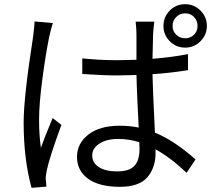

<svg xmlns="http://www.w3.org/2000/svg" viewBox="-20 -861 1040 924"><path d="M146.5 -757.8 234.4 -750Q227.5 -731.4 216.8 -683.6Q200.2 -603.5 184.1 -482.4Q168 -361.3 168 -285.2Q168 -210.9 176.8 -149.4Q191.4 -192.4 233.4 -293L275.4 -259.8Q216.8 -99.6 205.1 -41Q199.2 -13.7 200.2 2.9Q201.2 7.8 202.1 20Q203.1 32.2 203.1 37.1L131.8 43Q93.8 -95.7 93.8 -271.5Q93.8 -393.6 139.6 -686.5Q146.5 -743.2 146.5 -757.8ZM651.4 -142.6Q651.4 -164.1 650.4 -176.8Q598.6 -192.4 548.8 -192.4Q493.2 -192.4 458.5 -169.9Q423.8 -147.5 423.8 -113.3Q423.8 -77.1 456.1 -56.6Q488.3 -36.1 543 -36.1Q602.5 -36.1 627 -63Q651.4 -89.8 651.4 -142.6ZM884.8 -600.6V-523.4Q800.8 -509.8 713.9 -503.9Q713.9 -462.9 725.6 -222.7Q817.4 -185.5 920.9 -93.8L877.9 -29.3Q803.7 -100.6 728.5 -142.6V-124Q728.5 -53.7 689 -7.8Q649.4 38.1 556.6 38.1Q458 38.1 404.3 -0.5Q350.6 -39.1 350.6 -106.4Q350.6 -170.9 405.3 -213.4Q460 -255.9 554.7 -255.9Q605.5 -255.9 647.5 -247.1Q646.5 -261.7 642.1 -356.9Q637.7 -452.1 636.7 -500Q572.3 -498 542 -498Q476.6 -498 376 -504.9V-580.1Q459 -571.3 543.9 -571.3Q574.2 -571.3 636.7 -573.2V-696.3Q636.7 -721.7 632.8 -756.8H722.7Q718.8 -728.5 716.8 -697.3Q715.8 -669.9 713.9 -578.1Q804.7 -585 884.8 -600.6ZM828.1 -693.8Q845.7 -676.8 871.1 -676.8Q896.5 -676.8 913.6 -693.8Q930.7 -710.9 930.7 -736.3Q930.7 -761.7 913.6 -779.3Q896.5 -796.9 871.1 -796.9Q845.7 -796.9 828.1 -779.3Q810.5 -761.7 810.5 -736.3Q810.5 -710.9 828.1 -693.8ZM871.1 -840.8Q914.1 -840.8 944.8 -810.1Q975.6 -779.3 975.6 -736.3Q975.6 -693.4 944.8 -662.6Q914.1 -631.8 871.1 -631.8Q827.1 -631.8 796.9 -662.6Q766.6 -693.4 766.6 -736.3Q766.6 -779.3 796.9 -810.1Q827.1 -840.8 871.1 -840.8Z"/></svg>

Font: Gen Shin Gothic Monospace Regular
Style: Regular
Weight: 400
Designer: [Source Han Sans]
Ryoko NISHIZUKA  (kana & ideographs); Paul D. Hunt (Latin, Greek & Cyrillic); Wenlong ZHANG  (bopomofo
Version: Version 1.002.20150607